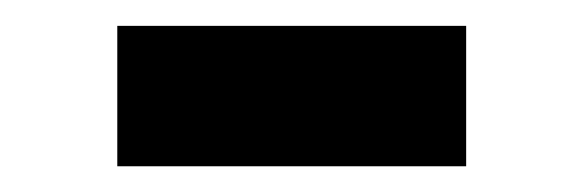

<svg xmlns="http://www.w3.org/2000/svg" viewBox="-20 -326 444 147"><path d="M69.8 -306.2H336.9V-198.7H69.8Z"/></svg>

Font: Selawik
Style: Bold
Weight: 700
Designer: Aaron Bell
Foundry: Microsoft Corporation
Version: Version 1.01